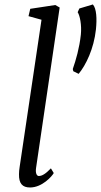

<svg xmlns="http://www.w3.org/2000/svg" viewBox="-20 -829 451 858"><path d="M64.9 -50.8C64 -8.3 80.6 8.8 114.3 8.8C168.9 8.8 212.9 -42 220.2 -55.7L207.5 -76.7C182.6 -50.8 167 -42.5 153.3 -42.5C144.5 -42.5 137.7 -54.7 141.1 -78.1L246.6 -795.4L227.1 -806.6L115.2 -789.6L107.4 -756.8L165.5 -740.7L67.9 -84C65.9 -74.2 64.9 -57.6 64.9 -50.8ZM331.5 -499C363.8 -538.1 399.4 -610.8 408.7 -697.3C413.6 -744.1 411.6 -791 395 -809.1L334.5 -791L327.1 -774.4C336.9 -759.8 345.7 -717.3 341.3 -674.3C335 -615.2 319.3 -560.5 305.2 -520.5L307.6 -510.7Z"/></svg>

Font: Merriweather
Style: Light Italic
Weight: 300
Italic angle: -7.5°
Designer: Eben Sorkin
Foundry: Eben Sorkin
Version: Version 1.001